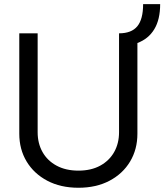

<svg xmlns="http://www.w3.org/2000/svg" viewBox="-20 -887 787 919"><path d="M549.8 -727.5Q609.4 -727.5 637.2 -761.2Q665 -794.9 665 -867.2H746.6Q746.6 -793.5 718.5 -747.1Q690.4 -700.7 637.7 -681.2V-247.1Q637.7 -172.4 602.8 -114Q567.9 -55.7 504.4 -22Q440.9 11.7 355.5 11.7Q270 11.7 206.3 -22Q142.6 -55.7 107.4 -114Q72.3 -172.4 72.3 -247.1V-727.5H160.2V-253.9Q160.2 -200.7 183.6 -159.2Q207 -117.7 251 -94Q294.9 -70.3 355.5 -70.3Q416 -70.3 459.5 -94Q502.9 -117.7 526.4 -159.2Q549.8 -200.7 549.8 -253.9Z"/></svg>

Font: Inter Display
Style: Regular
Weight: 400
Designer: Rasmus Andersson
Foundry: rsms
Version: Version 4.000;git-37864ae